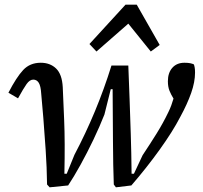

<svg xmlns="http://www.w3.org/2000/svg" viewBox="-20 -788 865 820"><path d="M181 0Q180 -74 175 -148Q170 -222 165 -285Q160 -348 156 -388Q154 -421 145.5 -434.5Q137 -448 122 -448Q107 -448 93.5 -429Q80 -410 57 -368L16 -392Q50 -458 79 -489Q108 -520 154 -520Q194 -520 219.5 -495.5Q245 -471 248 -416Q250 -370 254 -275.5Q258 -181 255 -46H265L298 -127Q346 -218 385.5 -313Q425 -408 456 -508H528Q531 -434 533.5 -363Q536 -292 538.5 -215.5Q541 -139 542 -46H552L589 -125Q621 -173 649 -218Q677 -263 699 -309Q706 -323 711.5 -338Q717 -353 721 -367Q711 -383 704 -400Q697 -417 697 -441Q697 -477 716 -498.5Q735 -520 768 -520Q783 -520 792.5 -518Q802 -516 808 -513Q810 -508 811.5 -499.5Q813 -491 813 -478Q813 -438 796.5 -391Q780 -344 750 -289Q718 -227 662 -149Q606 -71 541 4L475 12L466 0Q463 -79 462.5 -180.5Q462 -282 461 -407H453L426 -299Q406 -248 379 -191.5Q352 -135 323.5 -83.5Q295 -32 271 4L192 12ZM624 -568 528 -687 392 -568 362 -600 516 -768H564L662 -596Z"/></svg>

Font: Source Serif 4 Caption
Style: Italic
Weight: 400
Italic angle: -12°
Designer: Frank Grießhammer
Foundry: Adobe Systems Incorporated
Version: Version 4.004;hotconv 1.0.117;makeotfexe 2.5.65602